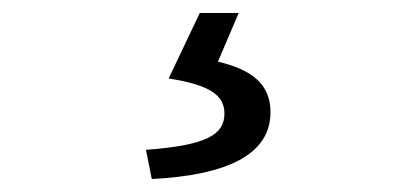

<svg xmlns="http://www.w3.org/2000/svg" viewBox="-20 -23 646 296"><path d="M214 253C331 247 397 215 397 150C397 105 366 84 316 72L348 -3H288L240 98C304 108 326 124 326 152C326 185 298 201 205 208Z"/></svg>

Font: Source Han Sans KR Regular
Style: Regular
Weight: 400
Designer: Ryoko NISHIZUKA (kana & ideographs); Paul D. Hunt (Latin, Greek & Cyrillic); Wenlong ZHANG (bopomofo); Sandoll Communica
Foundry: Adobe Systems Incorporated
Version: Version 1.004;PS 1.004;hotconv 1.0.82;makeotf.lib2.5.63406